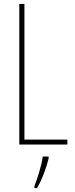

<svg xmlns="http://www.w3.org/2000/svg" viewBox="-20 -734 381 975"><path d="M78 0H322V-25H104V-714H78ZM227 71V61H197C193 101 169 175 155 211V221H168C195 176 215 117 227 71Z"/></svg>

Font: Noto Sans Ethiopic ExtraCondensed Thin
Style: Regular
Weight: 100
Width: 2
Designer: Monotype Design Team
Foundry: Monotype Imaging Inc.
Version: Version 2.102